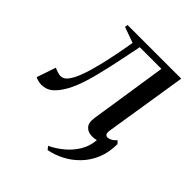

<svg xmlns="http://www.w3.org/2000/svg" viewBox="-237 -618 949 949"><g transform="rotate(45 237.0 -144.0)"><path d="M257.5 214 244.5 197.5Q281.5 180 314.5 152.5Q347.5 125 369.5 88.5Q391.5 52 395 7.5Q388 9 380.2 10Q372.5 11 364.5 11Q335.5 11 319.5 -7.2Q303.5 -25.5 309.5 -62L371.5 -467.5H220Q202 -376 185.5 -300.5Q169 -225 151.5 -167.8Q134 -110.5 112.5 -72.5Q90 -33 65.8 -12.5Q41.5 8 7.5 8Q-4 8 -18.2 4.2Q-32.5 0.5 -35.5 -3L-1.5 -102.5Q2 -101 10 -97.8Q18 -94.5 27.5 -92Q37 -89.5 44.5 -89.5Q65 -89.5 81 -110.2Q97 -131 109.2 -161.8Q121.5 -192.5 130 -223Q138.5 -253.5 143 -272.5Q149 -296.5 154.2 -321.2Q159.5 -346 164.2 -369.8Q169 -393.5 172.8 -416Q176.5 -438.5 180 -457.5L97.5 -487L100 -502.5H475L406.5 -70.5Q404 -52 409.2 -45.5Q414.5 -39 422.5 -39Q432 -39 444 -45.2Q456 -51.5 467.5 -65L481 -51Q481 7 462 52.8Q443 98.5 410.5 132Q378 165.5 338.2 186Q298.5 206.5 257.5 214Z"/></g></svg>

Font: Merriweather 144pt
Style: Italic
Weight: 400
Italic angle: -7.8°
Version: Version 2.101